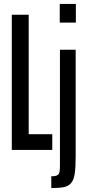

<svg xmlns="http://www.w3.org/2000/svg" viewBox="-20 -763 443 977"><path d="M40 0V-688H126V-80H246V0ZM284 -648V-743H366V-648ZM241 194V134Q263 134 272 128.5Q281 123 283 111Q285 99 285 79V-510H365V35Q365 90 360 122Q355 154 341 169.5Q327 185 303.5 189.5Q280 194 241 194Z"/></svg>

Font: Saira UltraCondensed SemiBold
Style: Regular
Weight: 600
Width: 1
Designer: Hector Gatti with collaboration of the Omnibus-Type team
Foundry: Omnibus-Type
Version: Version 1.101